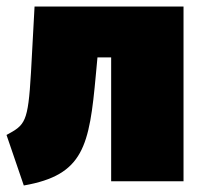

<svg xmlns="http://www.w3.org/2000/svg" viewBox="-28 -556 613 589"><path d="M78 -536 67 -333C58 -179 49 -173 -8 -142L45 13C229 -19 246 -108 266 -326L271 -380H313V0H535V-536Z"/></svg>

Font: Fira Sans Ultra
Style: Regular
Weight: 950
Designer: Carrois Corporate & Edenspiekermann AG
Foundry: Carrois Corporate GbR & Edenspiekermann AG
Version: Version 4.203;PS 004.203;hotconv 1.0.88;makeotf.lib2.5.64775